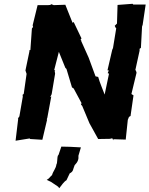

<svg xmlns="http://www.w3.org/2000/svg" viewBox="-20 -735 787 1011"><path d="M642 0 653 -104 659 -119 669 -126 667 -122 683 -233 678 -236 672 -240 699 -352 695 -366 692 -363 715 -468V-478L722 -483L728 -595L731 -604V-603L747 -711H682L678 -715L599 -709L596 -611L584 -599L589 -589L592 -586L575 -482L571 -473L546 -365L553 -364L547 -350L554 -347L531 -237C520 -268 506 -297 497 -330L483 -333C471 -366 459 -399 447 -431L408 -518V-522L404 -525L409 -533L368 -619L362 -615L324 -710L263 -708L250 -713L245 -709L233 -708H178L152 -602L154 -593L148 -585L140 -472L133 -468L135 -465L114 -364L120 -346L105 -241L98 -234L99 -238L100 -226L82 -122L74 -111H76L62 6L136 -6L139 -3L203 1L228 -105L226 -107L229 -114L250 -227L244 -223L252 -239L270 -346V-349L268 -360L271 -362L265 -367L264 -361L290 -462L324 -378L330 -372L359 -275L368 -269L412 -187L406 -192L407 -184L413 -177L451 -86L497 -3L559 -4L571 -7L577 4V-2ZM226 212 249 223 286 248 292 256C304 241 316 222 330 214C333 206 337 201 347 178C368 167 363 158 373 135C390 118 395 103 393 85L406 41L348 38L303 37L288 81L285 84C280 97 283 123 277 131C274 154 260 165 254 187C242 197 240 205 226 212Z"/></svg>

Font: Asimov Print
Style: DIt
Weight: 250
Width: 0
Designer: Google
Version: Version 2.000980: 2014